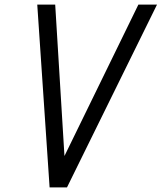

<svg xmlns="http://www.w3.org/2000/svg" viewBox="-20 -820 707 840"><path d="M197 0 143 -800H221.5L262 -137.5L585.5 -800H667L273 0Z"/></svg>

Font: Victor Mono Thin
Style: Italic
Weight: 100
Italic angle: -12°
Monospace: yes
Designer: Rune Bjørnerås
Version: Version 1.561;gftools[0.9.30]